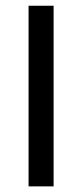

<svg xmlns="http://www.w3.org/2000/svg" viewBox="-20 -662 292 682"><path d="M170.4 0H81.5V-641.6H170.4Z"/></svg>

Font: Carlito
Style: Regular
Weight: 400
Designer: Lukasz Dziedzic
Foundry: tyPoland Lukasz Dziedzic
Version: Version 1.104